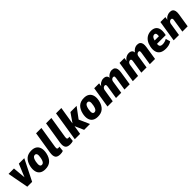

<svg xmlns="http://www.w3.org/2000/svg" viewBox="490 -2491 4287 4287"><g transform="rotate(-45 2633.5 -347.0)"><path d="M117 0 23 -498H194L224 -159H207L348 -498H520L270 0Z M679 11Q599 11 550 -23Q501 -57 484.5 -121Q468 -185 485 -271Q498 -332 522 -377.5Q546 -423 579 -452Q612 -481 655.5 -495Q699 -509 752 -509Q832 -509 881 -474.5Q930 -440 946.5 -377Q963 -314 946 -227Q933 -166 909 -121Q885 -76 852 -46.5Q819 -17 776 -3Q733 11 679 11ZM693 -114Q714 -114 730.5 -125.5Q747 -137 760 -163.5Q773 -190 783 -238Q798 -318 786 -351Q774 -384 739 -384Q719 -384 702 -373Q685 -362 671.5 -335Q658 -308 648 -260Q634 -181 646 -147.5Q658 -114 693 -114Z M1152 11Q1064 11 1032 -34.5Q1000 -80 1015 -181L1099 -705H1267L1184 -188Q1182 -166 1183 -151.5Q1184 -137 1193 -129Q1202 -121 1218 -121Q1229 -121 1240 -123Q1251 -125 1256 -126L1243 -4Q1221 4 1199 7.5Q1177 11 1152 11Z M1467 11Q1379 11 1347 -34.5Q1315 -80 1330 -181L1414 -705H1582L1499 -188Q1497 -166 1498 -151.5Q1499 -137 1508 -129Q1517 -121 1533 -121Q1544 -121 1555 -123Q1566 -125 1571 -126L1558 -4Q1536 4 1514 7.5Q1492 11 1467 11Z M1617 0 1729 -705H1897L1830 -291H1834L1977 -498H2172L1973 -230L1971 -286L2097 0H1912L1821 -206H1818L1785 0Z M2339 11Q2259 11 2210 -23Q2161 -57 2144.5 -121Q2128 -185 2145 -271Q2158 -332 2182 -377.5Q2206 -423 2239 -452Q2272 -481 2315.5 -495Q2359 -509 2412 -509Q2492 -509 2541 -474.5Q2590 -440 2606.5 -377Q2623 -314 2606 -227Q2593 -166 2569 -121Q2545 -76 2512 -46.5Q2479 -17 2436 -3Q2393 11 2339 11ZM2353 -114Q2374 -114 2390.5 -125.5Q2407 -137 2420 -163.5Q2433 -190 2443 -238Q2458 -318 2446 -351Q2434 -384 2399 -384Q2379 -384 2362 -373Q2345 -362 2331.5 -335Q2318 -308 2308 -260Q2294 -181 2306 -147.5Q2318 -114 2353 -114Z M2649 0 2728 -498H2883L2868 -408H2865Q2889 -455 2933 -482Q2977 -509 3024 -509Q3079 -509 3107 -484.5Q3135 -460 3137 -415L3132 -412Q3154 -454 3198.5 -481.5Q3243 -509 3291 -509Q3341 -509 3368 -486Q3395 -463 3403 -422.5Q3411 -382 3402 -326L3351 0H3185L3234 -311Q3238 -336 3236 -350Q3234 -364 3225.5 -370Q3217 -376 3203 -376Q3185 -376 3170 -367Q3155 -358 3144.5 -342.5Q3134 -327 3131 -307L3083 0H2918L2967 -311Q2971 -336 2968 -350Q2965 -364 2957 -370Q2949 -376 2936 -376Q2923 -376 2911 -370.5Q2899 -365 2889.5 -356Q2880 -347 2873.5 -334.5Q2867 -322 2864 -307L2815 0Z M3449 0 3528 -498H3683L3668 -408H3665Q3689 -455 3733 -482Q3777 -509 3824 -509Q3879 -509 3907 -484.5Q3935 -460 3937 -415L3932 -412Q3954 -454 3998.5 -481.5Q4043 -509 4091 -509Q4141 -509 4168 -486Q4195 -463 4203 -422.5Q4211 -382 4202 -326L4151 0H3985L4034 -311Q4038 -336 4036 -350Q4034 -364 4025.5 -370Q4017 -376 4003 -376Q3985 -376 3970 -367Q3955 -358 3944.5 -342.5Q3934 -327 3931 -307L3883 0H3718L3767 -311Q3771 -336 3768 -350Q3765 -364 3757 -370Q3749 -376 3736 -376Q3723 -376 3711 -370.5Q3699 -365 3689.5 -356Q3680 -347 3673.5 -334.5Q3667 -322 3664 -307L3615 0Z M4488 11Q4395 11 4342 -23.5Q4289 -58 4272 -121Q4255 -184 4272 -270Q4289 -349 4325 -401.5Q4361 -454 4413.5 -481.5Q4466 -509 4531 -509Q4597 -509 4640 -481.5Q4683 -454 4700.5 -399.5Q4718 -345 4706 -262L4697 -208H4403L4417 -298H4584L4568 -282Q4575 -328 4572.5 -353Q4570 -378 4557.5 -389Q4545 -400 4526 -400Q4502 -400 4483 -386Q4464 -372 4451 -342Q4438 -312 4429 -263L4423 -225Q4416 -185 4421 -159.5Q4426 -134 4446.5 -122Q4467 -110 4506 -110Q4537 -110 4572 -120Q4607 -130 4637 -148L4668 -39Q4622 -9 4576.5 1Q4531 11 4488 11Z M4739 0 4818 -498H4975L4961 -408H4955Q4981 -457 5027 -483Q5073 -509 5123 -509Q5170 -509 5197.5 -488Q5225 -467 5233.5 -426Q5242 -385 5233 -326L5181 0H5014L5062 -310Q5067 -336 5063.5 -349.5Q5060 -363 5050.5 -369.5Q5041 -376 5028 -376Q5011 -376 4995.5 -367Q4980 -358 4969.5 -342Q4959 -326 4955 -304L4907 0Z"/></g></svg>

Font: Nunito Sans 10pt Condensed Black
Style: Italic
Weight: 900
Width: 3
Italic angle: -9°
Designer: Vernon Adams
Foundry: Vernon Adams
Version: Version 3.101;gftools[0.9.27]